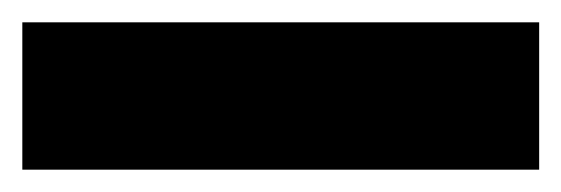

<svg xmlns="http://www.w3.org/2000/svg" viewBox="-20 6 503 172"><path d="M0 158V26H463V158Z"/></svg>

Font: Bricolage Grotesque 48pt Condensed ExtraBold
Style: Regular
Weight: 800
Width: 3
Designer: Mathieu Triay
Foundry: Atelier Triay
Version: Version 1.001;gftools[0.9.33.dev8+g029e19f]